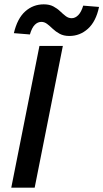

<svg xmlns="http://www.w3.org/2000/svg" viewBox="-20 -866 477 886"><path d="M32 0 162 -654H270L140 0ZM300 -700Q274 -700 255.5 -710Q237 -720 223.5 -733Q210 -746 197.5 -755.5Q185 -765 171 -765Q154 -765 140.5 -751.5Q127 -738 118 -707L44 -713Q60 -781 96.5 -813.5Q133 -846 182 -846Q208 -846 226 -836.5Q244 -827 257.5 -814Q271 -801 283.5 -791.5Q296 -782 311 -782Q327 -782 341 -796Q355 -810 364 -840L437 -834Q423 -767 386 -733.5Q349 -700 300 -700Z"/></svg>

Font: Source Sans 3 SemiBold
Style: Italic
Weight: 600
Italic angle: -11°
Designer: Paul D. Hunt
Foundry: Adobe
Version: Version 3.046;hotconv 1.0.118;makeotfexe 2.5.65603